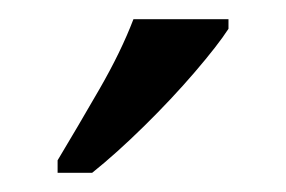

<svg xmlns="http://www.w3.org/2000/svg" viewBox="-20 -786 298 200"><path d="M40 -619Q61 -654 83.5 -693Q106 -732 119 -766H218V-756Q207 -739 183 -711Q159 -683 130 -654.5Q101 -626 76 -606H40Z"/></svg>

Font: Noto Serif Thai Condensed
Style: Regular
Weight: 400
Width: 3
Designer: Monotype Design Team
Foundry: Monotype Imaging Inc.
Version: Version 2.002; ttfautohint (v1.8.4.7-5d5b)